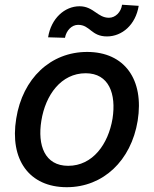

<svg xmlns="http://www.w3.org/2000/svg" viewBox="-20 -769 642 800"><path d="M258.2 11C409.4 11 526.3 -99.1 553.6 -265.6C581.3 -437.9 498.6 -552.6 343 -552.6C191.1 -552.6 74.2 -442.5 47.6 -274.9C19.5 -103.7 101.9 11 258.2 11ZM152.3 -266C169.4 -372.9 234.4 -463.8 337 -463.8C434.3 -463.8 464.8 -377.5 448.9 -274.9C431.1 -168 366.1 -78.1 264.2 -78.1C166.2 -78.1 135.7 -163.7 152.3 -266ZM180.4 -613.6 250.7 -611.5C256.4 -642.4 279.1 -665.5 305.4 -665.5C355.8 -665.5 359.4 -617.2 426.1 -617.2C488.6 -617.5 545.1 -665.5 557.9 -744.7L488.6 -749.3C484.4 -718.4 460.9 -695 433.9 -695C386.4 -695 369.3 -742.9 311.4 -742.9C249.3 -742.9 192.8 -692.1 180.4 -613.6Z"/></svg>

Font: Magic Ui Pro Medium
Style: Italic
Weight: 500
Italic angle: -9.39999°
Designer: Stefan Endress, Andreas Faust
Version: Version 1.000;FEAKit 1.0